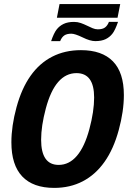

<svg xmlns="http://www.w3.org/2000/svg" viewBox="-20 -916 640 946"><path d="M247.1 9.8Q143.1 9.8 89.6 -46.6Q36.1 -103 36.1 -214.8Q36.1 -294.9 61.3 -387.5Q86.4 -480 130.4 -542.2Q174.3 -604.5 237.1 -636.7Q299.8 -668.9 378.9 -668.9Q482.4 -668.9 536.4 -613.8Q590.3 -558.6 590.3 -447.8Q590.3 -367.7 564.9 -274.7Q539.6 -181.6 494.9 -118.4Q450.2 -55.2 387.7 -22.7Q325.2 9.8 247.1 9.8ZM443.8 -435.5Q443.8 -555.7 356.9 -555.7Q304.7 -555.7 266.8 -512.2Q229 -468.8 205.8 -381.8Q182.6 -294.9 182.6 -227.5Q182.6 -103.5 269 -103.5Q320.8 -103.5 358.9 -148.2Q397 -192.9 420.4 -280Q443.8 -367.2 443.8 -435.5ZM273.4 -896H572.3L559.1 -828.6H260.3ZM449.2 -713.4Q423.8 -713.4 386.7 -731.9Q349.1 -750 331.5 -750Q309.6 -750 296.9 -741.5Q284.2 -732.9 276.4 -713.4H231.9Q245.1 -752.4 258.8 -770.3Q272.5 -788.1 293.2 -798.1Q314 -808.1 344.7 -808.1Q362.3 -808.1 378.2 -802.5Q394 -796.9 408.4 -789.8Q422.9 -782.7 436 -777.1Q449.2 -771.5 461.9 -771.5Q485.4 -771.5 497.6 -780.8Q509.8 -790 516.6 -808.1H561.5Q547.4 -767.1 533.7 -749.8Q520 -732.4 500 -722.9Q480 -713.4 449.2 -713.4Z"/></svg>

Font: Liberation Mono
Style: Bold Italic
Weight: 700
Italic angle: -12°
Monospace: yes
Designer: Steve Matteson
Foundry: Ascender Corporation
Version: Version 2.1.5